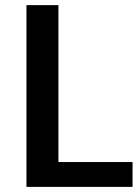

<svg xmlns="http://www.w3.org/2000/svg" viewBox="-20 -731 549 751"><path d="M208.5 -710.9V-97.2H498.5V0H83.5V-710.9Z"/></svg>

Font: Ufes Sans SemiBold
Style: Regular
Weight: 600
Designer: Ricardo Esteves & Filipe Motta
Foundry: ProDesignUfes - Ricardo Esteves, Filipe Motta (This is a derivative work, based on Roboto family, by Christian Robertson
Version: Version 2.0